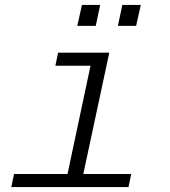

<svg xmlns="http://www.w3.org/2000/svg" viewBox="-20 -760 690 780"><path d="M243 0 359 -546H424L307 0ZM26 0 37 -53H513L502 0ZM205 -493 216 -546H392L380 -493ZM459 -655 477 -740H552L533 -655ZM294 -655 313 -740H387L369 -655Z"/></svg>

Font: Azeret Mono Thin ExtraLight
Style: Italic
Weight: 250
Italic angle: -12°
Version: Version 1.002